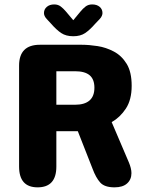

<svg xmlns="http://www.w3.org/2000/svg" viewBox="-20 -816 659 845"><path d="M228 -502.5V-355H310Q352.5 -355 374 -373.8Q395.5 -392.5 395.5 -430Q395.5 -467 374.5 -484.8Q353.5 -502.5 310 -502.5ZM64 -83V-527Q64 -619 155.5 -619H340Q371.5 -619 409 -613.2Q446.5 -607.5 481 -589.2Q515.5 -571 537.5 -535Q559.5 -499 559.5 -438.5Q559.5 -377 534 -338.2Q508.5 -299.5 471.5 -278.5L547.5 -100.5Q552.5 -88.5 555.5 -76.5Q558.5 -64.5 558.5 -54Q558.5 -26 539.5 -8.8Q520.5 8.5 484 8.5Q440 8.5 421 -12.8Q402 -34 387.5 -73L322.5 -238.5H228V-83Q228 8.5 145.5 8.5Q64 8.5 64 -83ZM419 -732.5 399 -711.5Q375.5 -684.5 354.8 -670.5Q334 -656.5 302.5 -656.5Q270.5 -656.5 249.5 -670.5Q228.5 -684.5 205 -711.5L185.5 -732.5Q173.5 -745.5 173.5 -758.5Q173.5 -775 186 -785.8Q198.5 -796.5 218.5 -796.5Q235.5 -796.5 247.2 -787.5Q259 -778.5 270 -765.5L302.5 -727L334 -765Q344.5 -778 356.5 -787.2Q368.5 -796.5 385.5 -796.5Q406 -796.5 418.5 -786Q431 -775.5 431 -758.5Q431 -753 428.2 -746.2Q425.5 -739.5 419 -732.5Z"/></svg>

Font: Sono Monospace
Style: Bold
Weight: 700
Designer: Tyler Finck
Foundry: Tyler Finck
Version: Version 2.112